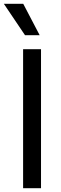

<svg xmlns="http://www.w3.org/2000/svg" viewBox="-35 -985 321 1005"><path d="M179.7 -727.3H85.9V0H179.7ZM-14.9 -965.2 95.9 -800.8H172.6L86.6 -965.2Z"/></svg>

Font: Margiela Sans Text
Style: Regular
Weight: 400
Designer: Stefan Endress, Andreas Faust
Version: Version 1.100;FEAKit 1.0